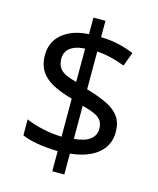

<svg xmlns="http://www.w3.org/2000/svg" viewBox="-120 -844 813 986"><g transform="rotate(15 286.0 -350.5)"><path d="M253 -49Q198 -50 146 -58.5Q94 -67 62 -82V-167Q96 -151 149 -139Q202 -127 253 -126V-328Q187 -346 145 -369.5Q103 -393 82.5 -427Q62 -461 62 -508Q62 -557 85.5 -592Q109 -627 152 -647.5Q195 -668 253 -671V-759H317V-672Q370 -671 413.5 -660.5Q457 -650 493 -635L466 -561Q434 -574 395.5 -583.5Q357 -593 317 -596V-395Q383 -376 427 -354.5Q471 -333 493.5 -301.5Q516 -270 516 -220Q516 -150 464 -106.5Q412 -63 317 -53V58H253ZM317 -131Q376 -137 403 -158.5Q430 -180 430 -214Q430 -239 420 -255.5Q410 -272 385.5 -284Q361 -296 317 -307ZM253 -594Q217 -592 194 -581.5Q171 -571 159.5 -554Q148 -537 148 -515Q148 -489 157.5 -470.5Q167 -452 190 -439.5Q213 -427 253 -417Z"/></g></svg>

Font: utelugu05
Style: Book
Weight: 400
Designer: Jelle Bosma - Monotype Design Team
Foundry: Monotype Imaging Inc.
Version: Version 2.003